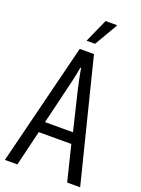

<svg xmlns="http://www.w3.org/2000/svg" viewBox="-162 -943 747 1014"><g transform="rotate(20 211.5 -435.5)"><path d="M0 0 171 -686H251L423 0H350L301 -199H118L70 0ZM131 -260H288L233 -489Q231 -499 228 -512.5Q225 -526 222 -540.5Q219 -555 216.5 -569Q214 -583 212 -594H208Q206 -580 202 -561Q198 -542 194 -522.5Q190 -503 186 -489ZM190 -739 249 -871H312L313 -868L238 -739Z"/></g></svg>

Font: Archivo ExtraCondensed Light
Style: Regular
Weight: 300
Width: 2
Designer: Hector Gatti
Foundry: Omnibus-Type
Version: Version 2.001